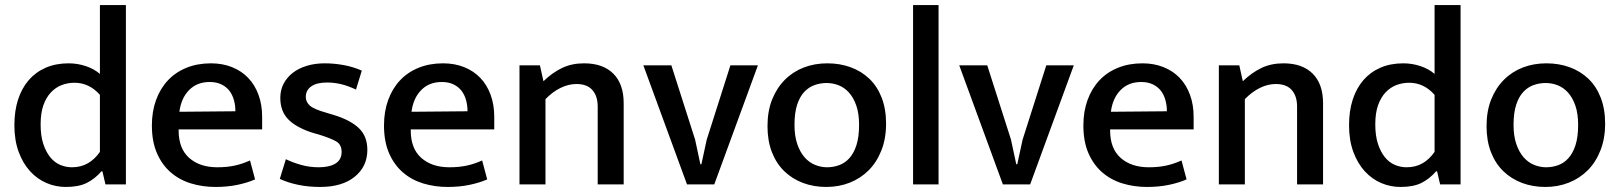

<svg xmlns="http://www.w3.org/2000/svg" viewBox="-20 -731 6420 761"><path d="M376 -711H479V0H398L386 -52H382Q356 -22 324 -6Q292 10 241 10Q201 10 164.5 -5.5Q128 -21 99.5 -52Q71 -83 54 -129Q37 -175 37 -235Q37 -291 51.5 -336Q66 -381 93.5 -413Q121 -445 161 -462.5Q201 -480 252 -480Q287 -480 320 -469Q353 -458 376 -438ZM376 -355Q334 -403 275 -403Q249 -403 225 -394Q201 -385 182 -365Q163 -345 152 -314Q141 -283 141 -238Q141 -193 151.5 -161Q162 -129 179 -108Q196 -87 218.5 -77.5Q241 -68 265 -68Q301 -68 328.5 -84Q356 -100 376 -129Z M1019 -218H688V-214Q688 -142 730 -105Q772 -68 841 -68Q879 -68 909.5 -74.5Q940 -81 971 -95L991 -20Q962 -7 922 1.5Q882 10 834 10Q783 10 737 -4Q691 -18 656.5 -48Q622 -78 602 -124Q582 -170 582 -234Q582 -289 598.5 -334.5Q615 -380 645.5 -412.5Q676 -445 719.5 -462.5Q763 -480 816 -480Q862 -480 899.5 -465Q937 -450 963.5 -422.5Q990 -395 1004.5 -355.5Q1019 -316 1019 -268ZM913 -290Q913 -314 907 -335Q901 -356 889 -371.5Q877 -387 857.5 -396.5Q838 -406 811 -406Q761 -406 729.5 -374Q698 -342 691 -288Z M1391 -376Q1359 -391 1331.5 -397.5Q1304 -404 1277 -404Q1235 -404 1213.5 -388.5Q1192 -373 1192 -347Q1192 -327 1208 -312.5Q1224 -298 1274 -284L1304 -275Q1369 -255 1402.5 -223Q1436 -191 1436 -137Q1436 -71 1386 -30.5Q1336 10 1249 10Q1202 10 1161.5 1.5Q1121 -7 1089 -22L1113 -100Q1142 -86 1175 -77Q1208 -68 1243 -68Q1286 -68 1310 -83Q1334 -98 1334 -129Q1334 -158 1312.5 -170.5Q1291 -183 1246 -197L1215 -206Q1152 -227 1121.5 -259Q1091 -291 1091 -343Q1091 -374 1104 -399Q1117 -424 1140 -442Q1163 -460 1195.5 -470Q1228 -480 1267 -480Q1304 -480 1342.5 -473Q1381 -466 1414 -451Z M1939 -218H1608V-214Q1608 -142 1650 -105Q1692 -68 1761 -68Q1799 -68 1829.5 -74.5Q1860 -81 1891 -95L1911 -20Q1882 -7 1842 1.5Q1802 10 1754 10Q1703 10 1657 -4Q1611 -18 1576.5 -48Q1542 -78 1522 -124Q1502 -170 1502 -234Q1502 -289 1518.5 -334.5Q1535 -380 1565.5 -412.5Q1596 -445 1639.5 -462.5Q1683 -480 1736 -480Q1782 -480 1819.5 -465Q1857 -450 1883.5 -422.5Q1910 -395 1924.5 -355.5Q1939 -316 1939 -268ZM1833 -290Q1833 -314 1827 -335Q1821 -356 1809 -371.5Q1797 -387 1777.5 -396.5Q1758 -406 1731 -406Q1681 -406 1649.5 -374Q1618 -342 1611 -288Z M2142 0H2039V-472H2120L2134 -409Q2169 -443 2207.5 -461.5Q2246 -480 2295 -480Q2370 -480 2411 -439Q2452 -398 2452 -322V0H2349V-309Q2349 -350 2328 -374Q2307 -398 2265 -398Q2233 -398 2201.5 -382.5Q2170 -367 2142 -338Z M2875 -472H2984L2811 0H2703L2530 -472H2641L2735 -178L2756 -80H2760L2781 -177Z M3492 -241Q3492 -182 3473.5 -135Q3455 -88 3423 -56Q3391 -24 3348 -7Q3305 10 3255 10Q3205 10 3162.5 -6Q3120 -22 3088.5 -52.5Q3057 -83 3039.5 -128Q3022 -173 3022 -231Q3022 -291 3040.5 -337Q3059 -383 3091 -415Q3123 -447 3166 -463.5Q3209 -480 3259 -480Q3309 -480 3351.5 -464.5Q3394 -449 3425.5 -419Q3457 -389 3474.5 -344Q3492 -299 3492 -241ZM3385 -236Q3385 -281 3374 -312.5Q3363 -344 3345 -364Q3327 -384 3304 -393Q3281 -402 3256 -402Q3232 -402 3209 -394Q3186 -386 3168 -367Q3150 -348 3139.5 -316Q3129 -284 3129 -236Q3129 -192 3140 -160Q3151 -128 3169 -107.5Q3187 -87 3210.5 -77.5Q3234 -68 3258 -68Q3282 -68 3305 -76Q3328 -84 3346 -103.5Q3364 -123 3374.5 -155.5Q3385 -188 3385 -236Z M3599 0V-711H3700V0Z M4127 -472H4236L4063 0H3955L3782 -472H3893L3987 -178L4008 -80H4012L4033 -177Z M4711 -218H4380V-214Q4380 -142 4422 -105Q4464 -68 4533 -68Q4571 -68 4601.5 -74.5Q4632 -81 4663 -95L4683 -20Q4654 -7 4614 1.5Q4574 10 4526 10Q4475 10 4429 -4Q4383 -18 4348.5 -48Q4314 -78 4294 -124Q4274 -170 4274 -234Q4274 -289 4290.5 -334.5Q4307 -380 4337.5 -412.5Q4368 -445 4411.5 -462.5Q4455 -480 4508 -480Q4554 -480 4591.5 -465Q4629 -450 4655.5 -422.5Q4682 -395 4696.5 -355.5Q4711 -316 4711 -268ZM4605 -290Q4605 -314 4599 -335Q4593 -356 4581 -371.5Q4569 -387 4549.5 -396.5Q4530 -406 4503 -406Q4453 -406 4421.5 -374Q4390 -342 4383 -288Z M4914 0H4811V-472H4892L4906 -409Q4941 -443 4979.5 -461.5Q5018 -480 5067 -480Q5142 -480 5183 -439Q5224 -398 5224 -322V0H5121V-309Q5121 -350 5100 -374Q5079 -398 5037 -398Q5005 -398 4973.5 -382.5Q4942 -367 4914 -338Z M5666 -711H5769V0H5688L5676 -52H5672Q5646 -22 5614 -6Q5582 10 5531 10Q5491 10 5454.5 -5.5Q5418 -21 5389.5 -52Q5361 -83 5344 -129Q5327 -175 5327 -235Q5327 -291 5341.5 -336Q5356 -381 5383.5 -413Q5411 -445 5451 -462.5Q5491 -480 5542 -480Q5577 -480 5610 -469Q5643 -458 5666 -438ZM5666 -355Q5624 -403 5565 -403Q5539 -403 5515 -394Q5491 -385 5472 -365Q5453 -345 5442 -314Q5431 -283 5431 -238Q5431 -193 5441.5 -161Q5452 -129 5469 -108Q5486 -87 5508.5 -77.5Q5531 -68 5555 -68Q5591 -68 5618.5 -84Q5646 -100 5666 -129Z M6342 -241Q6342 -182 6323.5 -135Q6305 -88 6273 -56Q6241 -24 6198 -7Q6155 10 6105 10Q6055 10 6012.5 -6Q5970 -22 5938.5 -52.5Q5907 -83 5889.5 -128Q5872 -173 5872 -231Q5872 -291 5890.5 -337Q5909 -383 5941 -415Q5973 -447 6016 -463.5Q6059 -480 6109 -480Q6159 -480 6201.5 -464.5Q6244 -449 6275.5 -419Q6307 -389 6324.5 -344Q6342 -299 6342 -241ZM6235 -236Q6235 -281 6224 -312.5Q6213 -344 6195 -364Q6177 -384 6154 -393Q6131 -402 6106 -402Q6082 -402 6059 -394Q6036 -386 6018 -367Q6000 -348 5989.5 -316Q5979 -284 5979 -236Q5979 -192 5990 -160Q6001 -128 6019 -107.5Q6037 -87 6060.5 -77.5Q6084 -68 6108 -68Q6132 -68 6155 -76Q6178 -84 6196 -103.5Q6214 -123 6224.5 -155.5Q6235 -188 6235 -236Z"/></svg>

Font: Mukta Mahee Medium
Style: Regular
Weight: 500
Designer: Shuchita Grover, Noopur Datye, Girish Dalvi, Yashodeep Gholap
Foundry: Ek Type
Version: Version 2.538;PS 1.000;hotconv 16.6.51;makeotf.lib2.5.65220;